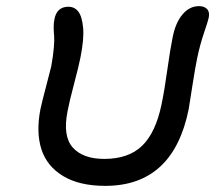

<svg xmlns="http://www.w3.org/2000/svg" viewBox="-20 -667 702 626"><path d="M323.2 -61Q238.8 -61 185.8 -93Q132.8 -125 115 -180.4Q97.2 -235.8 111.8 -311Q118.2 -340.3 130.9 -387.7Q143.6 -435.1 147 -450.2Q153.3 -484.9 155.5 -511.5Q157.7 -538.1 156.5 -549.6Q155.3 -561 155 -576.2Q154.8 -591.3 157.2 -603Q164.6 -645 203.1 -645Q223.1 -645 235.4 -629.2Q247.6 -613.3 251 -576.4Q254.4 -539.6 242.2 -479Q237.8 -455.6 221.7 -394.5Q205.6 -333.5 200.2 -304.2Q184.1 -223.1 217.3 -186Q250.5 -148.9 319.8 -148.9Q399.4 -148.9 443.6 -191.9Q487.8 -234.9 506.8 -327.1Q516.1 -371.6 525.4 -438.5Q534.7 -505.4 543 -545.9Q552.2 -592.8 575 -619.9Q597.7 -647 628.9 -647Q646.5 -647 655.5 -637Q664.6 -627 660.2 -607.9Q658.2 -598.1 645 -559.3Q631.8 -520.5 623 -478Q616.7 -448.2 607.4 -388.4Q598.1 -328.6 595.2 -311Q544.9 -61 323.2 -61Z"/></svg>

Font: Shantell Sans Irregular Bouncy
Style: Italic
Weight: 400
Italic angle: -11.31°
Designer: Stephen Nixon, Anya Danilova, Shantell Martin
Foundry: Arrow Type
Version: Version 1.006;[9816181b4]